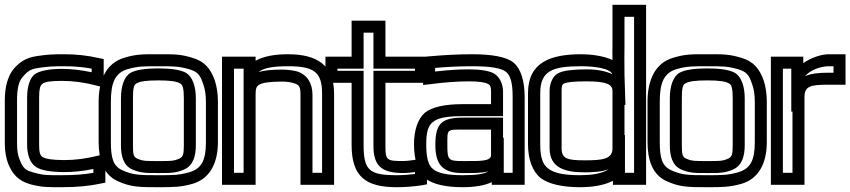

<svg xmlns="http://www.w3.org/2000/svg" viewBox="-22 -745 3543 800"><path d="M417 -4V-72V-104L385 -96C337 -84 291 -78 246 -78C195 -78 168 -83 155 -91C145 -98 141 -110 141 -141V-339C141 -374 145 -388 154 -395C164 -404 188 -408 236 -408C281 -408 328 -402 378 -389L410 -381V-413V-479V-499L390 -503C343 -514 294 -519 247 -519C195 -519 175 -518 130 -511C84 -504 59 -485 36 -459C9 -428 -2 -379 -2 -326V-148C-2 -116 3 -86 12 -63C30 -19 55 9 105 23C155 36 178 35 237 35C297 35 351 30 397 20L417 16V-4ZM367 -25C329 -18 286 -15 237 -15C177 -15 161 -14 119 -26C82 -35 73 -46 59 -82C52 -99 49 -120 49 -148V-326C49 -374 55 -405 73 -425C93 -448 104 -457 138 -462C180 -468 196 -469 247 -469C285 -469 322 -466 360 -459V-444C317 -453 275 -458 236 -458C183 -458 142 -450 122 -435C101 -418 91 -381 91 -339V-141C91 -101 103 -66 127 -50C148 -35 191 -28 246 -28C285 -28 325 -32 367 -41V-25Z M886 -321C886 -355 881 -386 873 -410C856 -457 832 -489 780 -504C729 -520 700 -519 638 -519C575 -519 546 -520 495 -504C420 -482 389 -410 389 -321V-153C389 -78 410 -17 467 9C522 35 561 35 638 35C699 35 730 35 780 21C853 0 886 -66 886 -153V-321ZM836 -321V-153C836 -77 818 -42 766 -27C723 -15 699 -15 638 -15C561 -15 533 -15 487 -36C450 -53 440 -86 440 -153V-321C440 -400 457 -441 510 -457C553 -469 574 -469 638 -469C701 -469 722 -469 765 -457C802 -446 812 -433 825 -394C832 -374 836 -351 836 -321ZM744 -140C744 -103 741 -91 725 -84C700 -73 686 -74 638 -74C589 -74 575 -73 550 -84C534 -91 532 -103 532 -140V-336C532 -377 536 -392 546 -397C560 -406 588 -410 638 -410C687 -410 715 -406 729 -397C739 -392 744 -377 744 -336V-140ZM794 -140V-336C794 -385 780 -425 754 -441C732 -454 691 -460 638 -460C584 -460 543 -454 521 -441C495 -425 482 -385 482 -336V-140C482 -97 491 -56 529 -39C565 -23 591 -24 638 -24C684 -24 710 -23 746 -39C784 -56 794 -97 794 -140Z M1177 -519C1121 -519 1075 -510 1043 -492V-509H1018H928H903V-484V0V25H928H1018H1043V0V-350C1043 -376 1046 -385 1058 -392C1071 -400 1100 -405 1151 -405C1172 -405 1187 -403 1200 -399C1225 -392 1230 -385 1230 -350V0V25H1255H1345H1370V0V-355C1370 -474 1299 -519 1177 -519ZM993 -350V-300V-25H953V-459H993V-425V-350ZM1177 -469C1284 -469 1320 -447 1320 -355V-25H1280V-350C1280 -398 1258 -435 1214 -448C1197 -452 1175 -455 1151 -455C1112 -455 1080 -452 1056 -445C1075 -461 1112 -469 1177 -469Z M1584 -136V-400H1732H1757V-425V-484V-509H1732H1584V-634V-659H1559H1468H1443V-634V-509H1359H1334V-484V-425V-400H1359H1443V-141C1443 -9 1502 35 1631 35C1667 35 1703 32 1736 27L1757 23V2V-57V-86L1728 -82C1691 -76 1669 -74 1660 -74C1589 -74 1584 -77 1584 -136ZM1534 -136C1534 -47 1576 -24 1660 -24C1668 -24 1684 -25 1707 -28V-20C1682 -17 1657 -15 1631 -15C1518 -15 1493 -34 1493 -141V-425V-450H1468H1384V-459H1468H1493V-484V-609H1534V-484V-459H1559H1707V-450H1559H1534V-425V-136Z M2164 0V-342C2164 -408 2148 -459 2118 -484C2089 -508 2028 -519 1945 -519C1891 -519 1830 -516 1763 -510L1741 -508V-485V-419V-391L1769 -394C1829 -402 1883 -406 1932 -406C1975 -406 1999 -402 2012 -395C2021 -390 2024 -384 2024 -363V-311H1904C1832 -311 1777 -299 1748 -275C1719 -250 1703 -202 1703 -144C1703 -78 1720 -26 1751 -1C1782 23 1836 35 1906 35C1955 35 1997 28 2027 14V25H2052H2139H2164V0ZM1842 -141C1842 -208 1838 -205 1910 -205H2024V-98C2024 -72 1973 -74 1921 -74H1903C1845 -74 1842 -80 1842 -141ZM1792 -141C1792 -64 1819 -24 1903 -24H1921C1945 -24 1981 -23 2012 -31C1996 -20 1963 -15 1906 -15C1842 -15 1804 -23 1783 -40C1763 -56 1754 -86 1754 -144C1754 -194 1762 -221 1781 -236C1800 -253 1838 -261 1904 -261H2049H2074V-286V-363C2074 -395 2060 -425 2036 -439C2016 -450 1979 -456 1932 -456C1889 -456 1842 -453 1791 -447V-462C1847 -467 1898 -469 1945 -469C2024 -469 2068 -461 2087 -445C2105 -430 2114 -400 2114 -342V-25H2077V-46V-171H2074V-230V-255H2049H1910C1819 -255 1792 -232 1792 -141Z M2400 -519C2273 -519 2178 -486 2178 -357V-144C2178 -81 2197 -30 2231 -3C2264 22 2322 35 2395 35C2447 35 2492 27 2524 12C2526 11 2529 10 2532 8V25H2557H2645H2670V0V-700V-725H2645H2555H2530V-700V-555C2530 -540 2529 -520 2530 -495C2489 -514 2434 -519 2400 -519ZM2414 -77C2343 -77 2318 -83 2318 -127V-366C2318 -388 2320 -392 2328 -397C2340 -403 2370 -406 2422 -406C2504 -406 2530 -394 2530 -366V-127C2530 -82 2490 -77 2414 -77ZM2580 -182V-308H2584L2580 -433C2579 -487 2580 -528 2580 -555V-675H2620V-25H2582V-57V-182H2580ZM2414 -27C2449 -27 2485 -29 2515 -40C2512 -38 2507 -36 2502 -33C2476 -21 2442 -15 2395 -15C2327 -15 2286 -24 2262 -43C2239 -60 2229 -90 2229 -144V-357C2229 -451 2281 -469 2400 -469C2451 -469 2520 -461 2529 -436C2502 -449 2465 -456 2422 -456C2367 -456 2326 -451 2306 -441C2282 -430 2268 -399 2268 -366V-127C2268 -42 2338 -27 2414 -27Z M3173 -321C3173 -355 3168 -386 3160 -410C3143 -457 3119 -489 3067 -504C3016 -520 2987 -519 2925 -519C2862 -519 2833 -520 2782 -504C2707 -482 2676 -410 2676 -321V-153C2676 -78 2697 -17 2754 9C2809 35 2848 35 2925 35C2986 35 3017 35 3067 21C3140 0 3173 -66 3173 -153V-321ZM3123 -321V-153C3123 -77 3105 -42 3053 -27C3010 -15 2986 -15 2925 -15C2848 -15 2820 -15 2774 -36C2737 -53 2727 -86 2727 -153V-321C2727 -400 2744 -441 2797 -457C2840 -469 2861 -469 2925 -469C2988 -469 3009 -469 3052 -457C3089 -446 3099 -433 3112 -394C3119 -374 3123 -351 3123 -321ZM3031 -140C3031 -103 3028 -91 3012 -84C2987 -73 2973 -74 2925 -74C2876 -74 2862 -73 2837 -84C2821 -91 2819 -103 2819 -140V-336C2819 -377 2823 -392 2833 -397C2847 -406 2875 -410 2925 -410C2974 -410 3002 -406 3016 -397C3026 -392 3031 -377 3031 -336V-140ZM3081 -140V-336C3081 -385 3067 -425 3041 -441C3019 -454 2978 -460 2925 -460C2871 -460 2830 -454 2808 -441C2782 -425 2769 -385 2769 -336V-140C2769 -97 2778 -56 2816 -39C2852 -23 2878 -24 2925 -24C2971 -24 2997 -23 3033 -39C3071 -56 3081 -97 3081 -140Z M3325 -482V-484V-509H3300H3215H3190V-484V0V25H3215H3305H3330V0V-341C3330 -386 3356 -392 3426 -392H3476H3501V-417V-494V-519H3476H3432C3400 -519 3358 -505 3325 -482ZM3280 -280V-25H3240V-459H3275V-405V-280H3280ZM3333 -428C3352 -452 3396 -469 3432 -469H3451V-442H3426C3392 -442 3359 -439 3333 -428Z"/></svg>

Font: Gamestation DisplayOutline
Style: Regular
Weight: 400
Designer: Jonas Hecksher
Foundry: Jonas Hecksher, Playtypeª, e-types AS
Version: Version 1.003